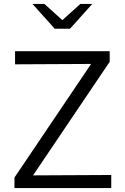

<svg xmlns="http://www.w3.org/2000/svg" viewBox="-20 -962 640 982"><path d="M54 0V-54L446 -635L57 -633V-700H541V-646L149 -65L549 -67V0ZM260 -815 146 -942H207L299 -859L391 -942H452L338 -815Z"/></svg>

Font: Red Hat Mono
Style: Regular
Weight: 400
Designer: Pentagram, MCKL
Foundry: Pentagram, MCKL
Version: Version 1.023